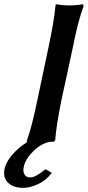

<svg xmlns="http://www.w3.org/2000/svg" viewBox="-79 -671 417 912"><path d="M150.9 -443.8Q177.7 -569.8 184.1 -640.1Q184.1 -640.6 185.1 -645.5Q186 -650.4 186 -650.9Q221.7 -645 251 -645Q280.3 -645 315.9 -650.9L317.9 -641.1Q292.5 -575.7 266.1 -441.9Q257.8 -401.9 240.2 -321.5Q222.7 -241.2 213.9 -201.2Q188 -72.8 183.1 -4.9L174.8 2.9L162.1 2Q119.1 8.3 80.6 45.9Q42 83.5 34.2 120.1Q28.8 142.1 36.9 157Q44.9 171.9 64 171.9Q89.8 171.9 137.2 132.8L167 149.9Q141.6 184.6 103.3 202.9Q64.9 221.2 30.8 221.2Q-16.1 221.2 -41 196.5Q-65.9 171.9 -57.1 129.9Q-50.3 99.1 -21.7 65.2Q6.8 31.2 48.8 4.9V-3.9Q70.3 -59.6 100.1 -203.1Q141.1 -395.5 150.9 -443.8Z"/></svg>

Font: Linear Smooth
Style: Bold Italic
Weight: 700
Designer: Philipp H. Poll, Flanker
Foundry: Philipp H. Poll, reworked by Flanker
Version: Version 1.061 | FøM Fix